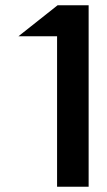

<svg xmlns="http://www.w3.org/2000/svg" viewBox="-20 -710 407 730"><path d="M199 -690H317V0H197V-572H50Z"/></svg>

Font: Tschichold
Style: Bold
Weight: 700
Designer: Peter Wiegel
Foundry: Peter Wiegel
Version: Version 1.000; ttfautohint (v1.3)